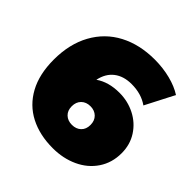

<svg xmlns="http://www.w3.org/2000/svg" viewBox="-190 -871 1042 1042"><g transform="rotate(45 330.5 -350.0)"><path d="M649 -229Q649 -156 611.5 -100Q574 -44 509 -14Q444 16 365 16Q264 16 188.5 -23Q113 -62 71 -139Q29 -216 29 -328Q29 -448 77.5 -536Q126 -624 213.5 -670Q301 -716 417 -716Q480 -716 537 -701.5Q594 -687 634 -661L549 -496Q497 -533 422 -533Q361 -533 321.5 -502.5Q282 -472 270 -414Q325 -453 409 -453Q473 -453 528 -425Q583 -397 616 -346Q649 -295 649 -229ZM421 -218Q421 -251 401 -270.5Q381 -290 349 -290Q317 -290 297 -270.5Q277 -251 277 -218Q277 -185 297 -166Q317 -147 349 -147Q381 -147 401 -166Q421 -185 421 -218Z"/></g></svg>

Font: Montserrat Alternates Black
Style: Regular
Weight: 900
Designer: Julieta Ulanovsky
Foundry: Julieta Ulanovsky
Version: Version 7.200